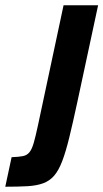

<svg xmlns="http://www.w3.org/2000/svg" viewBox="-70 -708 392 728"><path d="M-50 0 -26 -112Q1 -113 16.5 -116Q32 -119 41.5 -130.5Q51 -142 58 -166.5Q65 -191 74 -233L171 -688H302L223 -320Q206 -241 192.5 -186Q179 -131 165.5 -96Q152 -61 135 -41.5Q118 -22 93.5 -13Q69 -4 34 -2Q-1 0 -50 0Z"/></svg>

Font: Saira ExtraCondensed ExtraBold
Style: Italic
Weight: 800
Width: 2
Italic angle: -12°
Designer: Hector Gatti with collaboration of the Omnibus-Type team
Foundry: Omnibus-Type
Version: Version 1.101